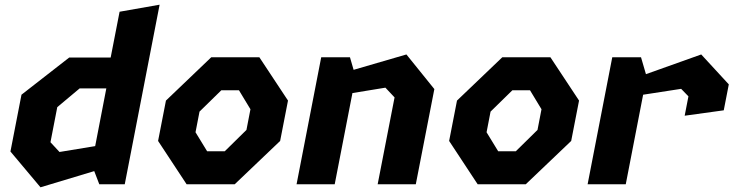

<svg xmlns="http://www.w3.org/2000/svg" viewBox="-20 -785 3140 818"><path d="M403 0H511.5L660 -765L489.5 -735L451.5 -540H275L71.5 -381.5L24.5 -139.5L152.5 13L381.5 -56ZM195 -179 224 -328.5 319.5 -408.5H433L385.5 -162.5L233.5 -137.5Z M775 0H980L1173.5 -184.5L1207 -356.5L1085 -541H880L687 -356.5L653.5 -184.5ZM813 -221.5 830 -309.5 923 -400.5H998L1047 -319.5L1030 -231.5L937.5 -140.5H862.5Z M1589 0H1751.5L1830.5 -405.5L1711.5 -553L1486.5 -487.5L1471 -541H1348.5L1243.5 0H1406L1481.5 -388.5L1622 -411.5L1661 -370Z M2015 0H2220L2413.5 -184.5L2447 -356.5L2325 -541H2120L1927 -356.5L1893.5 -184.5ZM2053 -221.5 2070 -309.5 2163 -400.5H2238L2287 -319.5L2270 -231.5L2177.5 -140.5H2102.5Z M2897 -292 3063.5 -315 3085 -425.5 2967.5 -553 2732 -469 2711 -541H2588.5L2483.5 0H2646L2720 -381.5L2882 -406.5L2913 -374.5Z"/></svg>

Font: Monaspace Krypton ExtraBold
Style: Italic
Weight: 800
Italic angle: -11°
Designer: Riley Cran & the Lettermatic Team
Foundry: Lettermatic
Version: Version 1.101 (Monaspace Krypton)